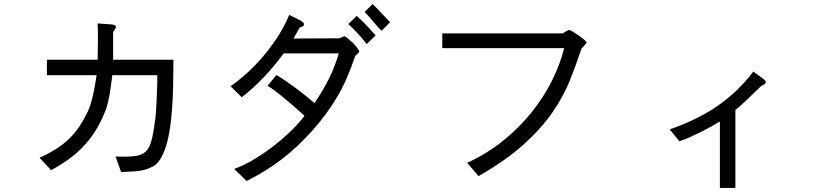

<svg xmlns="http://www.w3.org/2000/svg" viewBox="-20 -799 4040 942"><path d="M535 -506H831Q830 -474 830 -425Q830 -376 827.5 -321Q825 -266 819 -209.5Q813 -153 801 -105Q789 -57 769.5 -23Q750 11 721 22Q709 28 696.5 32Q684 36 668 38.5Q652 41 629.5 42.5Q607 44 574 45L547 -31Q607 -29 641.5 -33Q676 -37 695.5 -56Q715 -75 724.5 -114Q734 -153 743 -222Q745 -241 746.5 -271.5Q748 -302 749.5 -332.5Q751 -363 751.5 -390Q752 -417 752 -430H531Q524 -373 517.5 -334.5Q511 -296 501 -266Q482 -215 457.5 -172.5Q433 -130 400.5 -93Q368 -56 326 -24.5Q284 7 231 36L174 -25Q220 -46 255.5 -68.5Q291 -91 319 -118Q347 -145 369 -178Q391 -211 411 -252Q426 -287 435.5 -328.5Q445 -370 454 -430H210V-506H459Q462 -615 459 -684Q497 -681 523 -679.5Q549 -678 549 -666Q549 -662 535 -642Z M1420 -610 1646 -611Q1665 -621 1670 -621Q1675 -620 1686 -611Q1697 -602 1709 -590.5Q1721 -579 1731 -566.5Q1741 -554 1743 -547Q1743 -542 1723 -525Q1703 -466 1682 -417.5Q1661 -369 1636 -326.5Q1611 -284 1581.5 -243.5Q1552 -203 1514 -160Q1476 -118 1439.5 -83.5Q1403 -49 1364 -19Q1325 11 1282.5 37.5Q1240 64 1190 89L1129 30Q1181 11 1233.5 -21.5Q1286 -54 1332 -90.5Q1378 -127 1415 -164Q1452 -201 1474 -231Q1409 -290 1365 -325.5Q1321 -361 1293 -378L1336 -431Q1357 -419 1382.5 -401.5Q1408 -384 1433.5 -365Q1459 -346 1482.5 -327Q1506 -308 1523 -293Q1566 -357 1594 -413Q1622 -469 1642 -537H1372Q1327 -476 1273.5 -419.5Q1220 -363 1166 -322L1111 -376Q1144 -398 1183 -432.5Q1222 -467 1261.5 -511.5Q1301 -556 1337 -610Q1373 -664 1399 -726L1439 -706Q1472 -691 1472 -680Q1472 -669 1451 -665Q1441 -647 1435.5 -637.5Q1430 -628 1420 -610ZM1689 -681 1730 -721Q1761 -693 1783 -669.5Q1805 -646 1823 -625L1779 -583Q1761 -607 1735.5 -634.5Q1710 -662 1689 -681ZM1769 -740 1808 -779Q1831 -757 1851.5 -734.5Q1872 -712 1894 -690L1852 -648Q1829 -671 1810 -694.5Q1791 -718 1769 -740Z M2150 -635H2741Q2759 -648 2771 -652Q2776 -652 2790.5 -643.5Q2805 -635 2820 -624.5Q2835 -614 2847 -603.5Q2859 -593 2858 -589Q2853 -581 2845.5 -574Q2838 -567 2832 -559Q2807 -482 2776 -404.5Q2745 -327 2691 -248.5Q2637 -170 2550.5 -91.5Q2464 -13 2328 65L2272 0Q2370 -45 2449.5 -109.5Q2529 -174 2589 -249Q2649 -324 2689 -405Q2729 -486 2748 -563H2150Z M3676 -448Q3702 -429 3720.5 -415.5Q3739 -402 3737 -394Q3735 -386 3716 -378Q3711 -374 3708 -371Q3705 -368 3704 -367Q3688 -352 3672 -336Q3656 -320 3640.5 -305.5Q3625 -291 3611.5 -279Q3598 -267 3588 -260V123H3512V-203Q3496 -193 3472 -179.5Q3448 -166 3421 -152.5Q3394 -139 3366 -126.5Q3338 -114 3313 -106L3266 -164Q3337 -189 3395.5 -218Q3454 -247 3503.5 -281.5Q3553 -316 3595.5 -357Q3638 -398 3676 -448Z"/></svg>

Font: D2Coding ligature
Style: Regular
Weight: 400
Monospace: yes
Designer: Yong-Rak Park; Jeong-Hwan Yoon; Sang-Min Lee;
Foundry: NHN Corporation
Version: Version 1.3.2; Build 20180524